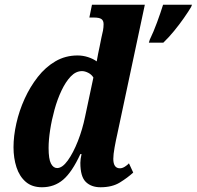

<svg xmlns="http://www.w3.org/2000/svg" viewBox="-20 -780 830 810"><path d="M612 -613Q628 -646 642.5 -685.5Q657 -725 668 -760H790L786 -750Q774 -730 755.5 -703.5Q737 -677 714.5 -649.5Q692 -622 669 -600H608ZM157 10Q115 10 88.5 -13Q62 -36 49.5 -74.5Q37 -113 37 -159Q37 -206 49 -259.5Q61 -313 84 -363.5Q107 -414 139.5 -455.5Q172 -497 214 -521.5Q256 -546 307 -546Q330 -546 351.5 -539Q373 -532 388 -521Q390 -534 394 -553.5Q398 -573 400 -582L408 -622Q412 -637 414.5 -651Q417 -665 417 -678Q417 -693 408 -699.5Q399 -706 376 -706H357L368 -760H591L475 -215Q469 -189 463.5 -158.5Q458 -128 458 -110Q458 -70 486 -70Q496 -70 507 -77Q518 -84 524 -91L542 -52Q518 -30 485.5 -10Q453 10 404 10Q365 10 342 -12.5Q319 -35 319 -93Q319 -108 324 -130H319Q284 -54 246.5 -22Q209 10 157 10ZM221 -71Q243 -71 266 -103Q289 -135 308.5 -184.5Q328 -234 339 -288L374 -453Q366 -466 352 -473Q338 -480 326 -480Q300 -480 278.5 -457.5Q257 -435 239.5 -398Q222 -361 210 -317.5Q198 -274 191.5 -231.5Q185 -189 185 -156Q185 -109 195 -90Q205 -71 221 -71Z"/></svg>

Font: Noto Serif ExtraCondensed ExtraBold
Style: Italic
Weight: 800
Width: 2
Italic angle: -12°
Designer: Monotype Design Team
Foundry: Monotype Imaging Inc.
Version: Version 2.013